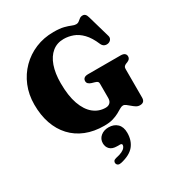

<svg xmlns="http://www.w3.org/2000/svg" viewBox="-230 -875 1243 1330"><g transform="rotate(-30 391.5 -209.5)"><path d="M700.5 -19Q700.5 0.5 691 10.2Q681.5 20 662 20Q645.5 20 631.8 11.2Q618 2.5 605 -9Q592 -20.5 580.2 -29.2Q568.5 -38 557.5 -38Q546 -38 531.5 -29.2Q517 -20.5 496.8 -9.2Q476.5 2 447.8 10.8Q419 19.5 377.5 19.5Q295.5 19.5 231 -6.5Q166.5 -32.5 121.5 -81Q76.5 -129.5 53 -197.2Q29.5 -265 29.5 -349.5Q29.5 -429 57.2 -496.5Q85 -564 134.8 -614Q184.5 -664 251 -691.8Q317.5 -719.5 395.5 -719.5Q445.5 -719.5 476.5 -711.5Q507.5 -703.5 526.5 -695.2Q545.5 -687 559 -687Q573.5 -687 583 -694.8Q592.5 -702.5 602.5 -710.2Q612.5 -718 627.5 -718Q639.5 -718 647.8 -710Q656 -702 661 -683.5L712.5 -504.5Q716.5 -489.5 708.5 -477.5Q700.5 -465.5 685.5 -461.5Q669 -457.5 655.2 -463.8Q641.5 -470 634 -487Q608 -548.5 575.2 -582.2Q542.5 -616 505.8 -629.2Q469 -642.5 432 -642.5Q378.5 -642.5 340.5 -611.5Q302.5 -580.5 282.2 -523.2Q262 -466 262 -387Q262 -286.5 286 -219Q310 -151.5 352 -117.8Q394 -84 448 -84Q460.5 -84 469.5 -88Q478.5 -92 484.5 -98.5Q490.5 -105 493.2 -114.2Q496 -123.5 496 -134.5V-248.5Q496 -259 491 -264.5Q486 -270 470.5 -274.5L448 -281Q433 -285.5 424.2 -293.8Q415.5 -302 415.5 -314.5Q415.5 -329.5 425.8 -338Q436 -346.5 457.5 -346.5H717Q739 -346.5 749.2 -338Q759.5 -329.5 759.5 -315Q759.5 -303 753.2 -295.5Q747 -288 734 -282.5L722.5 -278Q712.5 -274 706.5 -267.5Q700.5 -261 700.5 -248.5ZM382.5 186.5Q344 186.5 325.2 167.5Q306.5 148.5 306.5 119.5Q306.5 85.5 332 64.2Q357.5 43 395 43Q437.5 43 463.8 68Q490 93 490 140.5Q490 202.5 457 243Q424 283.5 349 300.5Q333 304 323.8 299Q314.5 294 312 283.5Q309.5 273.5 315 265.2Q320.5 257 335 253.5Q367 247 385.8 237.8Q404.5 228.5 412.5 217.8Q420.5 207 420.5 198Q420.5 186.5 405 186.5Z"/></g></svg>

Font: Fraunces Black
Style: Regular
Weight: 900
Version: Version 1.000;[b76b70a41]